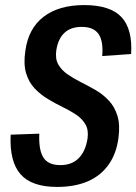

<svg xmlns="http://www.w3.org/2000/svg" viewBox="-20 -729 538 757"><path d="M205 8Q105 8 61 -42Q17 -92 22 -198L135 -202Q132 -138 151 -108Q170 -78 218 -78Q263 -78 290 -105Q317 -132 325 -182Q330 -216 317 -238.5Q304 -261 280 -277Q256 -293 227 -307Q198 -321 169 -338.5Q140 -356 117 -380Q94 -404 83 -440Q72 -476 80 -529Q92 -617 152 -663Q212 -709 312 -709Q414 -709 458.5 -662Q503 -615 497 -516L383 -508Q388 -567 368.5 -595Q349 -623 302 -623Q259 -623 234 -599.5Q209 -576 202 -531Q197 -497 210 -474.5Q223 -452 247 -435.5Q271 -419 300 -404.5Q329 -390 357.5 -373.5Q386 -357 409 -332.5Q432 -308 443 -272.5Q454 -237 447 -185Q439 -123 408 -79.5Q377 -36 326 -14Q275 8 205 8Z"/></svg>

Font: Pathway Extreme Condensed SemiBold
Style: Italic
Weight: 600
Width: 3
Italic angle: -8°
Version: Version 1.001;gftools[0.9.26]